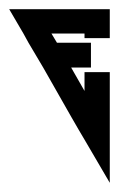

<svg xmlns="http://www.w3.org/2000/svg" viewBox="-20 -628 259 418"><path d="M0 -608 31 -555 42 -535 74 -481 136 -372 151 -346 164 -324 219 -230V-283V-471H164V-430L136 -479L135 -481H178V-535H104L92 -555H154H164V-545H219V-555V-608H164H123H61Z"/></svg>

Font: ABC-Triangle-Monogram
Style: Regular
Weight: 400
Designer: Sadat Fauzi
Foundry: Intuisi Creative
Version: Version 001.000